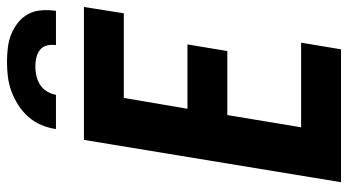

<svg xmlns="http://www.w3.org/2000/svg" viewBox="-243 -752 995 549"><g transform="rotate(-90 254.5 -477.5)"><path d="M8 0 129 -735H509L491 -621H249L218 -439H402L383 -325H200L165 -114H407L388 0ZM160 -815Q163 -836 171.5 -856.5Q180 -877 195 -894Q210 -911 229 -923Q248 -935 268.5 -942.5Q289 -950 310 -952.5Q331 -955 352 -955Q373 -955 393.5 -952.5Q414 -950 432 -942.5Q450 -935 465 -923Q480 -911 489 -894Q498 -877 499.5 -856.5Q501 -836 498 -815H400Q402 -828 399 -840.5Q396 -853 386.5 -860.5Q377 -868 364.5 -871Q352 -874 339 -874Q326 -874 312.5 -871Q299 -868 287 -860.5Q275 -853 267.5 -840.5Q260 -828 258 -815Z"/></g></svg>

Font: Iosevka SS04 Heavy Oblique
Style: Regular
Weight: 900
Italic angle: -9°
Monospace: yes
Designer: Belleve Invis
Foundry: Belleve Invis
Version: Version 19.0.0; ttfautohint (v1.8.4)